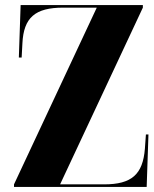

<svg xmlns="http://www.w3.org/2000/svg" viewBox="-20 -734 604 754"><path d="M35 0H556L563 -206H553L549 -150C541 -49 497 -10 389 -10H216L541 -704V-714H61L54 -508H65L68 -564C73 -665 118 -704 228 -704H360L35 -10Z"/></svg>

Font: Noto Serif Display ExtraCondensed Black
Style: Regular
Weight: 900
Width: 2
Designer: Monotype Design Team
Foundry: Monotype Imaging Inc.
Version: Version 2.009